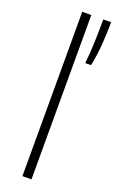

<svg xmlns="http://www.w3.org/2000/svg" viewBox="-157 -848 539 887"><g transform="rotate(20 112.5 -404.0)"><path d="M83 0V-808H127.5V0ZM177 -590Q183 -643 184.8 -701.8Q186.5 -760.5 186.5 -808H225Q225 -758.5 220.8 -700.8Q216.5 -643 205.5 -590Z"/></g></svg>

Font: Encode Sans Condensed Thin ExtraLight
Style: Regular
Weight: 250
Version: Version 3.002